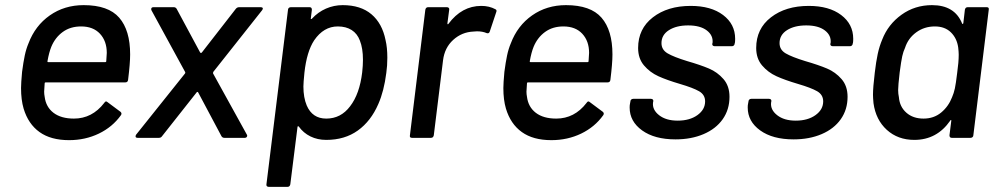

<svg xmlns="http://www.w3.org/2000/svg" viewBox="-20 -537 3898 748"><path d="M479 -226Q478 -216 468 -216H158Q154 -216 154 -212Q152 -188 152 -180Q152 -170 154 -160Q159 -120 188.5 -97.5Q218 -75 268 -75Q339 -75 386 -136Q392 -146 399 -139L450 -101Q456 -95 451 -88Q418 -42 365 -16.5Q312 9 249 9Q178 9 134 -22.5Q90 -54 72 -114Q62 -148 62 -194Q62 -213 66 -257Q71 -295 76.5 -321Q82 -347 91 -368Q117 -437 174 -477Q231 -517 306 -517Q402 -517 444.5 -468Q487 -419 487 -325Q487 -290 479 -226ZM180 -355Q171 -333 165 -299Q164 -295 168 -295H390Q394 -295 394 -299Q396 -323 396 -331Q396 -377 369.5 -405.5Q343 -434 296 -434Q254 -434 224.5 -412.5Q195 -391 180 -355Z M510 -12 701 -251Q703 -254 701 -257L570 -497L569 -501Q569 -509 578 -509H657Q664 -509 668 -503L760 -332Q761 -331 763 -331Q765 -331 766 -332L899 -503Q904 -509 912 -509H996Q1002 -509 1003.5 -505.5Q1005 -502 1001 -497L811 -257Q810 -255 810 -251L942 -12Q943 -11 943 -8Q943 -5 940.5 -2.5Q938 0 934 0H854Q847 0 843 -6L752 -177Q751 -179 749 -179Q747 -179 746 -177L611 -6Q607 0 599 0H516Q510 0 508.5 -3.5Q507 -7 510 -12Z M1489 -312Q1489 -281 1485 -253Q1476 -182 1454 -132Q1425 -65 1374 -28.5Q1323 8 1251 8Q1217 8 1189.5 -5.5Q1162 -19 1144 -44Q1142 -46 1140.5 -45Q1139 -44 1139 -42L1111 181Q1109 191 1100 191H1027Q1022 191 1019.5 188Q1017 185 1018 181L1102 -499Q1102 -503 1105 -506Q1108 -509 1113 -509H1186Q1195 -509 1195 -499L1191 -466Q1190 -464 1191.5 -463Q1193 -462 1195 -464Q1219 -490 1250 -503.5Q1281 -517 1315 -517Q1385 -517 1427 -481.5Q1469 -446 1482 -381Q1489 -352 1489 -312ZM1391 -255Q1394 -282 1394 -304Q1394 -349 1382 -379Q1372 -406 1350 -420Q1328 -434 1296 -434Q1241 -434 1204 -380Q1175 -336 1166 -254Q1162 -214 1162 -200Q1162 -157 1175 -126Q1197 -75 1251 -75Q1308 -75 1344 -123Q1381 -171 1391 -255Z M1910 -501Q1917 -498 1913 -489L1888 -414Q1885 -405 1876 -408Q1860 -415 1838 -415L1824 -414Q1779 -412 1745.5 -381.5Q1712 -351 1706 -302L1670 -10Q1668 0 1659 0H1585Q1575 0 1577 -10L1637 -499Q1639 -509 1648 -509H1721Q1726 -509 1728.5 -506Q1731 -503 1730 -499L1723 -446Q1723 -443 1724.5 -442.5Q1726 -442 1727 -444Q1779 -514 1855 -514Q1886 -514 1910 -501Z M2358 -226Q2357 -216 2347 -216H2037Q2033 -216 2033 -212Q2031 -188 2031 -180Q2031 -170 2033 -160Q2038 -120 2067.5 -97.5Q2097 -75 2147 -75Q2218 -75 2265 -136Q2271 -146 2278 -139L2329 -101Q2335 -95 2330 -88Q2297 -42 2244 -16.5Q2191 9 2128 9Q2057 9 2013 -22.5Q1969 -54 1951 -114Q1941 -148 1941 -194Q1941 -213 1945 -257Q1950 -295 1955.5 -321Q1961 -347 1970 -368Q1996 -437 2053 -477Q2110 -517 2185 -517Q2281 -517 2323.5 -468Q2366 -419 2366 -325Q2366 -290 2358 -226ZM2059 -355Q2050 -333 2044 -299Q2043 -295 2047 -295H2269Q2273 -295 2273 -299Q2275 -323 2275 -331Q2275 -377 2248.5 -405.5Q2222 -434 2175 -434Q2133 -434 2103.5 -412.5Q2074 -391 2059 -355Z M2433 -118Q2433 -127 2434 -131L2436 -142Q2436 -146 2439 -149Q2442 -152 2447 -152H2516Q2521 -152 2523.5 -149Q2526 -146 2525 -142L2524 -137Q2521 -109 2548 -88Q2575 -67 2620 -67Q2667 -67 2697 -88.5Q2727 -110 2727 -142Q2727 -168 2703.5 -181.5Q2680 -195 2629 -210Q2578 -225 2545 -240Q2512 -255 2489 -282Q2466 -309 2466 -350Q2466 -425 2523.5 -469.5Q2581 -514 2671 -514Q2750 -514 2797 -478.5Q2844 -443 2844 -386Q2844 -375 2843 -370L2842 -367Q2842 -363 2839 -360Q2836 -357 2832 -357H2764Q2759 -357 2756.5 -360Q2754 -363 2755 -367L2756 -370Q2759 -399 2733.5 -418.5Q2708 -438 2661 -438Q2615 -438 2586 -419.5Q2557 -401 2557 -369Q2557 -343 2581 -329Q2605 -315 2657 -299Q2709 -284 2742 -270Q2775 -256 2798.5 -229Q2822 -202 2822 -160Q2822 -110 2795.5 -72.5Q2769 -35 2721 -14.5Q2673 6 2612 6Q2530 6 2481.5 -29Q2433 -64 2433 -118Z M2893 -118Q2893 -127 2894 -131L2896 -142Q2896 -146 2899 -149Q2902 -152 2907 -152H2976Q2981 -152 2983.5 -149Q2986 -146 2985 -142L2984 -137Q2981 -109 3008 -88Q3035 -67 3080 -67Q3127 -67 3157 -88.5Q3187 -110 3187 -142Q3187 -168 3163.5 -181.5Q3140 -195 3089 -210Q3038 -225 3005 -240Q2972 -255 2949 -282Q2926 -309 2926 -350Q2926 -425 2983.5 -469.5Q3041 -514 3131 -514Q3210 -514 3257 -478.5Q3304 -443 3304 -386Q3304 -375 3303 -370L3302 -367Q3302 -363 3299 -360Q3296 -357 3292 -357H3224Q3219 -357 3216.5 -360Q3214 -363 3215 -367L3216 -370Q3219 -399 3193.5 -418.5Q3168 -438 3121 -438Q3075 -438 3046 -419.5Q3017 -401 3017 -369Q3017 -343 3041 -329Q3065 -315 3117 -299Q3169 -284 3202 -270Q3235 -256 3258.5 -229Q3282 -202 3282 -160Q3282 -110 3255.5 -72.5Q3229 -35 3181 -14.5Q3133 6 3072 6Q2990 6 2941.5 -29Q2893 -64 2893 -118Z M3750 -509H3824Q3834 -509 3832 -499L3772 -10Q3772 -6 3769 -3Q3766 0 3761 0H3688Q3679 0 3679 -10L3686 -66Q3687 -69 3685 -69.5Q3683 -70 3682 -67Q3630 8 3542 8Q3478 8 3435 -31Q3392 -70 3383 -135Q3381 -157 3381 -168Q3381 -196 3388 -254Q3393 -297 3399.5 -327Q3406 -357 3417 -383Q3440 -442 3492 -479.5Q3544 -517 3611 -517Q3699 -517 3728 -446Q3729 -443 3730.5 -443.5Q3732 -444 3733 -447L3739 -499Q3741 -509 3750 -509ZM3709 -253Q3715 -295 3715 -324Q3715 -334 3713 -352Q3708 -388 3684.5 -411Q3661 -434 3622 -434Q3581 -434 3549.5 -411Q3518 -388 3506 -351Q3499 -336 3495 -318Q3491 -300 3485 -255Q3479 -203 3479 -186Q3479 -172 3482 -158Q3485 -121 3511 -98Q3537 -75 3578 -75Q3618 -75 3646.5 -98.5Q3675 -122 3689 -158Q3696 -174 3700 -192.5Q3704 -211 3709 -253Z"/></svg>

Font: Barlow Medium
Style: Italic
Weight: 500
Italic angle: -7°
Designer: Jeremy Tribby
Foundry: Tribby Type
Version: Version 1.408